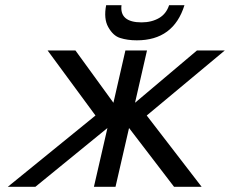

<svg xmlns="http://www.w3.org/2000/svg" viewBox="-20 -718 884 738"><path d="M388 -698H447Q443 -665 462.5 -648.5Q482 -632 524 -632Q563 -632 592 -649Q619 -665 630 -698H689Q647 -563 506 -563Q470 -563 442 -572Q415 -580 396 -614Q378 -646 388 -698ZM545 -524 499 -323 737 -524H844L544 -274L755 0H649L476 -226L424 0H341L393 -226L116 0H10L347 -274L163 -524H270L416 -323L462 -524Z"/></svg>

Font: Miedinger
Style: Italic
Weight: 400
Italic angle: -13°
Version: Version 001.000